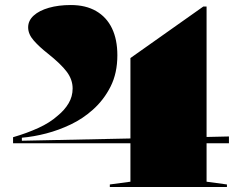

<svg xmlns="http://www.w3.org/2000/svg" viewBox="-20 -744 963 764"><path d="M32 -174V-198Q87 -214 133 -235Q179 -256 210 -284Q237 -306 253 -333Q269 -360 269 -392Q269 -427 246 -458Q223 -489 169 -532Q137 -557 114.5 -582.5Q92 -608 92 -635Q92 -662 114 -682Q136 -702 174.5 -713Q213 -724 262 -724Q321 -724 362.5 -700Q404 -676 425.5 -631.5Q447 -587 447 -524Q447 -453 420 -399.5Q393 -346 349 -307Q310 -272 262 -249Q214 -226 164 -213Q114 -200 67 -196V-184L499 -193V-513L789 -718H802V-199L891 -201V-174H802V-21L883 -10V0H417V-10L499 -21V-174Z"/></svg>

Font: Kalnia SemiExpanded SemiBold
Style: Regular
Weight: 600
Width: 6
Designer: Frida Medrano
Foundry: Frida Medrano
Version: Version 1.105